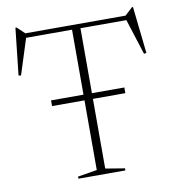

<svg xmlns="http://www.w3.org/2000/svg" viewBox="-81 -790 791 863"><g transform="rotate(-10 315.0 -359.0)"><path d="M147.5 -342V-368H482V-342ZM295.5 -678.5H334V-24L422 -9.5V0H207.5V-9.5L295.5 -24ZM565.5 -664.5H64L88.5 -672.5L34 -501.5L23 -503.5L46.5 -717.5H51.5L91 -680.5L76.5 -685H553.5L538.5 -680.5L578.5 -717.5H583L606.5 -504L595.5 -501.5L541 -672.5Z"/></g></svg>

Font: Newsreader 36pt ExtraLight
Style: Regular
Weight: 250
Designer: Hugues Gentile
Foundry: Production Type
Version: Version 1.003